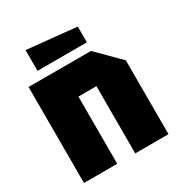

<svg xmlns="http://www.w3.org/2000/svg" viewBox="-171 -850 912 970"><g transform="rotate(-30 284.5 -364.5)"><path d="M38 0V-560H402L531 -431V0H337V-392H232V0ZM406 -608H118V-729L406 -700Z"/></g></svg>

Font: Tektur SemiCondensed ExtraBold
Style: Regular
Weight: 800
Width: 4
Designer: Adam Jagosz
Foundry: Adam Jagosz
Version: Version 1.005;gftools[0.9.30]